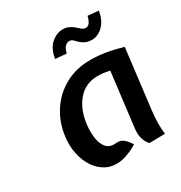

<svg xmlns="http://www.w3.org/2000/svg" viewBox="-174 -864 942 998"><g transform="rotate(-30 297.0 -365.0)"><path d="M255.5 7.5Q209 11.5 173 -8.2Q137 -28 113.5 -64.5Q90 -101 80.2 -148.2Q70.5 -195.5 77 -246Q86.5 -326.5 128 -390.5Q169.5 -454.5 236 -491.2Q302.5 -528 387 -528Q415 -528 443 -525.5Q471 -523 503.5 -516.2Q536 -509.5 578.5 -497.5L535.5 -145.5Q530.5 -105.5 530 -69.8Q529.5 -34 533.5 -2L441.5 0Q428.5 -8 417.8 -36.2Q407 -64.5 411.5 -102L451.5 -428Q431 -433 412.8 -435Q394.5 -437 379.5 -437Q308.5 -437 262.8 -385.5Q217 -334 206 -246Q201 -204.5 206.2 -166.5Q211.5 -128.5 231.2 -105.5Q251 -82.5 289.5 -87Q316 -89.5 333.5 -74.8Q351 -60 367 -34.5Q338.5 -17 309.2 -6Q280 5 255.5 7.5ZM300 -618 233.5 -624Q242 -680.5 274.2 -709Q306.5 -737.5 343 -738Q365.5 -738 382.2 -729.2Q399 -720.5 412 -708.5Q422.5 -699 431.8 -691.5Q441 -684 454.5 -684Q467.5 -684 477 -697.5Q486.5 -711 491.5 -734L556 -728Q549 -686 531.2 -661Q513.5 -636 492 -625Q470.5 -614 451.5 -614Q426 -614 409.5 -622.5Q393 -631 381 -643Q370.5 -654 362.8 -661Q355 -668 341.5 -668Q330.5 -668 318.2 -657Q306 -646 300 -618Z"/></g></svg>

Font: Expletus Sans SemiBold
Style: Italic
Weight: 600
Italic angle: -7°
Version: Version 7.500